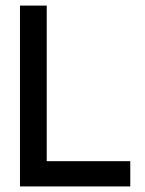

<svg xmlns="http://www.w3.org/2000/svg" viewBox="-20 -670 520 690"><path d="M448.2 0H51.8V-649.9H147.9V-90.8H448.2Z"/></svg>

Font: Overused Grotesk Medium
Style: Regular
Weight: 500
Version: Version 0.002